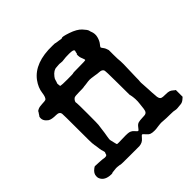

<svg xmlns="http://www.w3.org/2000/svg" viewBox="-162 -721 881 881"><g transform="rotate(-45 278.5 -280.5)"><path d="M139 -524Q187 -588 301 -585Q317 -585 318 -584Q319 -583 324.5 -582.5Q330 -582 335 -581Q355 -577 356 -579Q359 -584 396 -571.5Q433 -559 450 -540.5Q467 -522 468.5 -514Q470 -506 471 -505Q479 -486 474 -467Q469 -448 460 -437Q451 -426 451 -423.5Q451 -421 458 -412Q465 -403 469 -388V-358Q469 -328 471 -313Q472 -299 470.5 -265Q469 -231 469 -211.5Q469 -192 468 -186Q467 -180 468.5 -164.5Q470 -149 470.5 -131Q471 -113 471.5 -109.5Q472 -106 473 -91Q473 -66 486 -62Q491 -60 508.5 -60Q526 -60 533.5 -57Q541 -54 547.5 -48Q554 -42 557 -41V3Q555 4 549 10Q538 20 527 21Q497 25 490 22.5Q483 20 458 20Q433 20 417.5 18.5Q402 17 396 18Q390 19 382.5 19.5Q375 20 371.5 21Q368 22 355 22Q342 22 333.5 19Q325 16 316.5 6Q308 -4 304.5 -6Q301 -8 289.5 6.5Q278 21 257 23Q252 23 194 23Q136 23 135.5 22Q135 21 131 20.5Q127 20 118.5 19Q110 18 101 19.5Q92 21 87.5 21Q83 21 83 22Q79 25 64 23Q29 19 20 -8Q19 -11 19 -19Q19 -37 38 -51Q46 -57 47.5 -56.5Q49 -56 57 -56Q65 -56 70 -55.5Q75 -55 85.5 -54.5Q96 -54 106 -52Q121 -51 122 -60Q123 -62 123 -62.5Q123 -63 123 -64.5Q123 -66 124 -66Q127 -69 123.5 -78.5Q120 -88 119 -96.5Q118 -105 117.5 -108Q117 -111 116 -119Q115 -127 114.5 -127Q114 -127 114 -132Q114 -137 113 -137.5Q112 -138 112 -233Q112 -328 111 -332Q109 -348 88 -348Q58 -348 46 -356Q24 -372 27 -393Q28 -399 29 -399Q30 -399 32 -403Q34 -407 38 -412Q42 -417 41 -417Q40 -419 50 -424Q60 -429 78 -429.5Q96 -430 101 -432Q111 -437 114.5 -466Q118 -495 139 -524ZM357 -498Q354 -505 328.5 -505Q303 -505 292.5 -503Q282 -501 272.5 -502.5Q263 -504 256.5 -503Q250 -502 244 -502Q225 -502 207 -479Q200 -470 199 -464.5Q198 -459 193 -446Q194 -429 196 -429Q203 -427 240.5 -427Q278 -427 278 -428.5Q278 -430 318 -430Q358 -430 360 -432Q362 -434 357.5 -444.5Q353 -455 352 -460.5Q351 -466 351 -470Q351 -480 352.5 -479Q354 -478 354.5 -483.5Q355 -489 355.5 -489.5Q356 -490 357 -493Q358 -496 357 -498ZM260 -56Q278 -55 289 -42Q300 -29 303 -30Q306 -31 314.5 -42.5Q323 -54 332.5 -56.5Q342 -59 358 -59.5Q374 -60 377 -61Q389 -64 391 -80L392 -85L394 -103Q394 -104 395 -111.5Q396 -119 396.5 -127.5Q397 -136 396.5 -142.5Q396 -149 395.5 -154Q395 -159 394.5 -161.5Q394 -164 393 -169.5Q392 -175 391.5 -175.5Q391 -176 391 -254Q391 -332 388 -337Q385 -342 380 -344.5Q375 -347 366 -347.5Q357 -348 354.5 -348.5Q352 -349 342.5 -350.5Q333 -352 321 -353.5Q309 -355 299.5 -353.5Q290 -352 285.5 -351.5Q281 -351 277 -350.5Q273 -350 271 -350Q269 -350 266 -349Q263 -348 236 -348Q209 -348 203.5 -344Q198 -340 195 -334.5Q192 -329 192 -326Q192 -323 193 -319Q194 -315 194 -249Q194 -183 193 -179Q192 -175 189.5 -153Q187 -131 183.5 -113Q180 -95 182 -89Q184 -83 186.5 -70Q189 -57 191.5 -56Q194 -55 223 -56Q252 -57 260 -56Z"/></g></svg>

Font: TT2020 Style E
Style: Regular
Weight: 400
Version: Version 00.2